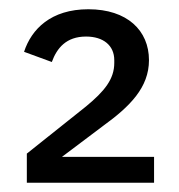

<svg xmlns="http://www.w3.org/2000/svg" viewBox="-20 -724 386 415"><path d="M313 -385H114L203 -452C261 -494 302 -535 302 -594C302 -658 255 -704 171 -704C90 -704 48 -661 32 -612L92 -590C103 -620 123 -645 166 -645C203 -645 227 -626 227 -594V-588C227 -553 206 -527 166 -494L38 -392V-329H313Z"/></svg>

Font: IBM Plex Thai Text
Style: Regular
Weight: 450
Designer: Mike Abbink, Paul van der Laan, Pieter van Rosmalen, Ben Mitchell, Mark Frömberg
Foundry: Bold Monday
Version: Version 1.0